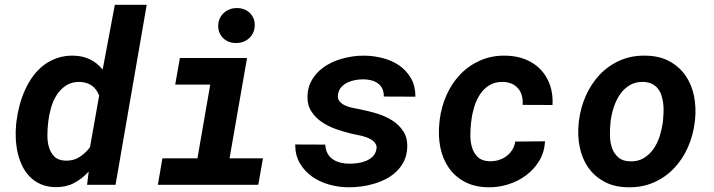

<svg xmlns="http://www.w3.org/2000/svg" viewBox="-20 -770 2975 800"><path d="M48.8 -265.1Q52.7 -297.9 61.5 -331.1Q70.3 -364.3 84.2 -395Q98.1 -425.8 117.4 -452.4Q136.7 -479 162.1 -498.3Q187.5 -517.6 218.8 -528.3Q250 -539.1 288.1 -538.1Q324.7 -537.1 354.7 -522.7Q384.8 -508.3 407.7 -480L458.5 -750H591.3L461.4 0H342.8L349.6 -55.2Q321.8 -24.4 287.4 -6.8Q252.9 10.7 210 9.8Q174.8 8.8 148.4 -3.2Q122.1 -15.1 103 -34.9Q84 -54.7 71.8 -80.6Q59.6 -106.4 53.2 -135.5Q46.9 -164.6 45.7 -195.1Q44.4 -225.6 47.4 -254.4ZM180.2 -254.4Q177.7 -232.4 177.5 -206.1Q177.2 -179.7 184.1 -156.5Q190.9 -133.3 206.8 -117.4Q222.7 -101.6 252.4 -100.6Q286.1 -99.6 311 -115.5Q335.9 -131.3 355 -156.7L393.1 -371.6Q372.6 -426.3 312.5 -428.7Q279.3 -429.2 255.9 -414.1Q232.4 -398.9 216.8 -375Q201.2 -351.1 192.9 -321.8Q184.6 -292.5 181.2 -264.6Z M729.5 -528.3H1009.3L936.5 -110.4H1075.7L1056.2 0H637.7L656.7 -110.4H802.7L856 -417.5H710ZM889.2 -661.1Q889.2 -677.7 895 -691.4Q900.9 -705.1 911.4 -715.1Q921.9 -725.1 935.8 -730.7Q949.7 -736.3 965.8 -736.3Q981.4 -736.8 995.1 -731.9Q1008.8 -727.1 1019 -717.8Q1029.3 -708.5 1035.4 -695.3Q1041.5 -682.1 1041.5 -666Q1041.5 -649.4 1035.6 -635.7Q1029.8 -622.1 1019.5 -612.1Q1009.3 -602.1 995.1 -596.4Q981 -590.8 964.8 -590.8Q949.2 -590.3 935.5 -595.2Q921.9 -600.1 911.6 -609.4Q901.4 -618.7 895.3 -631.8Q889.2 -645 889.2 -661.1Z M1548.3 -147.9Q1550.8 -160.2 1545.9 -169.2Q1541 -178.2 1532.2 -184.8Q1523.4 -191.4 1511.5 -196Q1499.5 -200.7 1487.3 -203.9Q1475.1 -207 1463.6 -209Q1452.1 -210.9 1444.3 -212.9Q1414.1 -220.2 1381.1 -231.7Q1348.1 -243.2 1321 -261.5Q1293.9 -279.8 1276.9 -306.6Q1259.8 -333.5 1261.2 -371.1Q1262.2 -400.4 1273.4 -424.6Q1284.7 -448.7 1302.5 -467.3Q1320.3 -485.8 1343.5 -499.5Q1366.7 -513.2 1392.8 -521.7Q1418.9 -530.3 1445.8 -534.4Q1472.7 -538.6 1498 -538.1Q1538.1 -537.6 1576.2 -527.6Q1614.3 -517.6 1644.3 -496.6Q1674.3 -475.6 1692.6 -443.6Q1710.9 -411.6 1710.9 -367.2L1579.1 -367.7Q1579.6 -386.7 1573 -400.4Q1566.4 -414.1 1554.7 -422.6Q1543 -431.2 1527.1 -435.3Q1511.2 -439.5 1493.2 -439.5Q1478 -439.5 1460.9 -436.5Q1443.8 -433.6 1428.7 -426.5Q1413.6 -419.4 1402.6 -407.5Q1391.6 -395.5 1388.7 -377.9Q1385.3 -359.4 1394.5 -348.1Q1403.8 -336.9 1418.5 -330.3Q1433.1 -323.7 1450.2 -320.3Q1467.3 -316.9 1480 -314.5Q1512.7 -308.1 1548.3 -297.6Q1584 -287.1 1613 -269Q1642.1 -251 1660.4 -223.1Q1678.7 -195.3 1676.8 -154.3Q1675.3 -123.5 1663.6 -99.4Q1651.9 -75.2 1633.1 -56.6Q1614.3 -38.1 1589.6 -25.1Q1564.9 -12.2 1537.8 -4.2Q1510.7 3.9 1482.7 7.3Q1454.6 10.7 1429.2 10.3Q1388.7 9.8 1349.6 -1.5Q1310.5 -12.7 1279.5 -34.9Q1248.5 -57.1 1229.2 -90.1Q1210 -123 1210 -168L1335.4 -167.5Q1336.4 -146 1344.7 -130.9Q1353 -115.7 1366.9 -106.2Q1380.9 -96.7 1398.7 -92.3Q1416.5 -87.9 1436.5 -87.9Q1451.7 -87.9 1470 -90.3Q1488.3 -92.8 1504.6 -99.4Q1521 -106 1533 -117.7Q1544.9 -129.4 1548.3 -147.9Z M2020 -98.1Q2039.6 -97.7 2057.4 -103Q2075.2 -108.4 2089.6 -118.9Q2104 -129.4 2114 -145Q2124 -160.6 2127 -180.2L2251 -181.2Q2248.5 -136.2 2227.1 -100.3Q2205.6 -64.5 2172.1 -39.6Q2138.7 -14.6 2097.4 -1.7Q2056.2 11.2 2013.7 10.3Q1956.5 9.3 1915.8 -12.7Q1875 -34.7 1849.9 -71Q1824.7 -107.4 1814.9 -155Q1805.2 -202.6 1810.5 -254.9L1812 -270Q1818.8 -325.2 1840.8 -374.5Q1862.8 -423.8 1898.4 -460.7Q1934.1 -497.6 1982.2 -518.6Q2030.3 -539.6 2088.9 -538.1Q2134.3 -537.1 2170.9 -522Q2207.5 -506.8 2233.2 -479.7Q2258.8 -452.6 2271.7 -415.3Q2284.7 -377.9 2282.2 -332.5L2157.7 -333Q2159.2 -352.5 2154.8 -369.9Q2150.4 -387.2 2140.1 -399.9Q2129.9 -412.6 2114.3 -420.2Q2098.6 -427.7 2077.6 -428.7Q2043.9 -429.7 2020.3 -415.5Q1996.6 -401.4 1981 -378.2Q1965.3 -355 1956.5 -326.4Q1947.8 -297.9 1944.3 -270L1942.4 -255.4Q1939.9 -231.9 1939.9 -204.6Q1939.9 -177.2 1947.3 -154.1Q1954.6 -130.9 1971.4 -115Q1988.3 -99.1 2020 -98.1Z M2392.1 -265.6Q2398.9 -321.3 2421.1 -371.3Q2443.4 -421.4 2479 -459Q2514.6 -496.6 2563.2 -518.1Q2611.8 -539.6 2671.4 -538.1Q2728.5 -537.1 2769.5 -514.6Q2810.5 -492.2 2836.2 -455.3Q2861.8 -418.5 2871.6 -370.6Q2881.3 -322.8 2876 -270.5L2874.5 -259.8Q2867.7 -204.1 2845.5 -154.5Q2823.2 -105 2787.6 -67.9Q2752 -30.8 2703.4 -9.5Q2654.8 11.7 2595.7 10.3Q2539.1 9.3 2498 -12.9Q2457 -35.2 2431.4 -71.5Q2405.8 -107.9 2395.8 -155.5Q2385.7 -203.1 2391.1 -255.4ZM2523.4 -255.4Q2521 -231 2521.5 -203.9Q2522 -176.8 2530 -153.6Q2538.1 -130.4 2555.9 -114.5Q2573.7 -98.6 2605.5 -97.7Q2638.7 -96.7 2662.8 -111.6Q2687 -126.5 2703.4 -150.1Q2719.7 -173.8 2728.8 -202.9Q2737.8 -231.9 2741.7 -259.8L2742.7 -270Q2744.1 -286.1 2744.9 -304Q2745.6 -321.8 2743.4 -339.1Q2741.2 -356.4 2736.1 -372.3Q2731 -388.2 2721.4 -400.4Q2711.9 -412.6 2697.3 -420.2Q2682.6 -427.7 2661.6 -428.7Q2627.9 -429.7 2603.8 -415Q2579.6 -400.4 2563.2 -376.5Q2546.9 -352.5 2537.4 -323.2Q2527.8 -293.9 2524.4 -265.6Z"/></svg>

Font: TypoPRO Roboto Mono
Style: Bold Italic
Weight: 700
Designer: Google
Version: Version 2.000986; 2015; ttfautohint (v1.3)